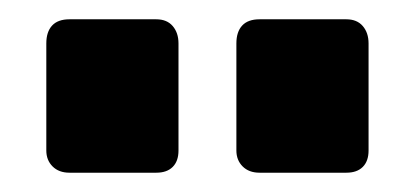

<svg xmlns="http://www.w3.org/2000/svg" viewBox="-20 -806 430 199"><path d="M28 -650V-761Q28 -773 34 -779.5Q40 -786 52 -786H142Q153 -786 159 -779Q165 -772 165 -761V-650Q165 -639 159 -633Q153 -627 142 -627H52Q41 -627 34.5 -633.5Q28 -640 28 -650ZM225 -650V-761Q225 -773 231 -779.5Q237 -786 249 -786H339Q350 -786 356 -779Q362 -772 362 -761V-650Q362 -639 356 -633Q350 -627 339 -627H249Q238 -627 231.5 -633.5Q225 -640 225 -650Z"/></svg>

Font: Exo Black
Style: Regular
Weight: 900
Designer: Natanael Gama
Foundry: Natanael Gama
Version: Version 1.500; ttfautohint (v1.6)